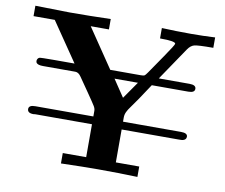

<svg xmlns="http://www.w3.org/2000/svg" viewBox="-76 -779 1021 873"><g transform="rotate(10 434.5 -343.0)"><path d="M19 -638V-686Q160 -683 177 -683Q272 -683 367 -686V-638H283L405 -458H546Q559 -458 563 -460.5Q567 -463 576 -476Q602 -514 635 -562Q675 -620 675 -626Q675 -638 603 -638V-686Q670 -683 738 -683Q794 -683 849 -686V-638H848Q778 -638 761.5 -633.5Q745 -629 732 -610L629 -458H771Q801 -458 801 -440Q801 -422 772 -422H603Q579 -385 556.5 -352Q534 -319 524.5 -306.5Q515 -294 509 -281.5Q503 -269 503 -256V-236H771Q801 -236 801 -219Q801 -205 785 -201Q782 -200 765 -200H503V-48H611V0Q521 -3 430 -3Q361 -3 258 0V-48H366V-200H104Q103 -200 100.5 -199.5Q98 -199 96 -199Q68 -199 68 -218Q68 -236 98 -236H366V-262Q366 -272 359.5 -283Q353 -294 322 -339Q296 -377 277 -404Q265 -422 250 -422H101Q77 -422 70 -431Q66 -438 68.5 -445.5Q71 -453 78 -456Q83 -458 145 -458H240L117 -638ZM431 -422 484 -343 539 -422Z"/></g></svg>

Font: CMU Serif
Style: Bold
Weight: 700
Version: Version 0.7.0